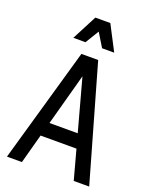

<svg xmlns="http://www.w3.org/2000/svg" viewBox="-165 -998 856 1086"><g transform="rotate(20 262.5 -455.0)"><path d="M15 0 212 -690H313L510 0H417L369 -177H153L105 0ZM176 -261H346L261 -573ZM138 -760 216 -910H306L384 -760H311L261 -842L211 -760Z"/></g></svg>

Font: Radio Canada Condensed
Style: Regular
Weight: 400
Width: 3
Designer: Charles Daoud, Etienne Aubert Bonn, Alexandre Saumier Demers, Jacques Le Bailly
Foundry: Radio-Canada
Version: Version 2.104; ttfautohint (v1.8.4.7-5d5b);gftools[0.9.28.de